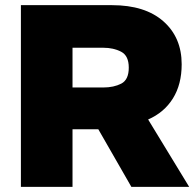

<svg xmlns="http://www.w3.org/2000/svg" viewBox="-20 -724 754 744"><path d="M61 0V-704H414Q542 -704 613 -641.5Q684 -579 684 -475Q684 -397 650 -342.5Q616 -288 554 -261L713 0H489L361 -223H261V0ZM261 -385H380Q421 -385 450 -400Q479 -415 479 -462Q479 -508 449.5 -523.5Q420 -539 380 -539H261Z"/></svg>

Font: Prodigy Sans ExtraBold
Style: Regular
Weight: 800
Designer: Wei Huang
Foundry: Wei Huang
Version: Version 1.003; ttfautohint (v1.8.3)